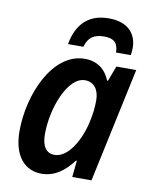

<svg xmlns="http://www.w3.org/2000/svg" viewBox="-86 -821 703 894"><g transform="rotate(10 266.0 -373.5)"><path d="M189 -606H262C274 -652 302 -670 350 -670C397 -670 416 -649 416 -606H486C487 -617 489 -628 489 -640C489 -706 448 -757 356 -757C263 -757 207 -705 189 -606ZM172 10C235 10 281 -27 320 -78H324L316 0H407L523 -542H429L402 -470H398C378 -520 339 -552 279 -552C126 -552 37 -340 37 -169C37 -47 95 10 172 10ZM216 -87C178 -87 156 -116 156 -175C156 -297 215 -454 297 -454C339 -454 364 -421 364 -371C364 -338 361 -306 351 -263C330 -173 279 -87 216 -87Z"/></g></svg>

Font: Noto Sans SemiCondensed SemiBold
Style: Italic
Weight: 600
Width: 4
Italic angle: -12°
Designer: Monotype Design Team
Foundry: Monotype Imaging Inc.
Version: Version 2.013